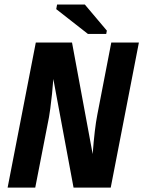

<svg xmlns="http://www.w3.org/2000/svg" viewBox="-20 -852 651 872"><path d="M314 0 222.2 -493.2 216.3 -425.8Q207.5 -345.7 202.6 -320.3L140.1 0H14.6L142.6 -658.7H307.1L400.9 -152.3Q409.7 -269 421.9 -330.6L485.4 -658.7H610.8L482.9 0ZM379.4 -697.8 235.4 -810.5 239.3 -831.5H365.2L465.3 -712.9L462.4 -697.8Z"/></svg>

Font: Liberation Mono
Style: Bold Italic
Weight: 700
Italic angle: -12°
Monospace: yes
Designer: Steve Matteson
Foundry: Ascender Corporation
Version: Version 2.1.5